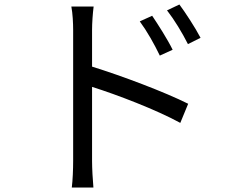

<svg xmlns="http://www.w3.org/2000/svg" viewBox="-20 -790 1040 853"><path d="M777 -770 722 -744C756 -700 788 -647 815 -594L871 -622C847 -668 803 -735 777 -770ZM305 -75C305 -38 303 11 299 43H395C392 11 389 -43 389 -75V-404C500 -369 673 -303 781 -244L816 -329C710 -382 521 -453 389 -494V-657C389 -687 392 -730 396 -761H297C303 -730 305 -685 305 -657ZM656 -720 601 -695C634 -650 665 -595 690 -543L747 -569C724 -616 681 -683 656 -720Z"/></svg>

Font: DAIFUKU Sans JP
Style: Regular
Weight: 400
Designer: Original font ‘Source Han Sans JP’ : Ryoko NISHIZUKA  (kana, bopomofo & ideographs); Paul D. Hunt (Latin, Greek & Cyrill
Foundry: Daifuku
Version: Version 1.001